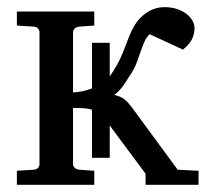

<svg xmlns="http://www.w3.org/2000/svg" viewBox="-20 -514 580 534"><path d="M384.8 0V-30.8L285.2 -165V-75.2H235.8V-209Q227.1 -211.9 214.4 -212.9Q201.7 -213.9 183.1 -213.9V-57.1Q183.1 -52.2 187.5 -47.6Q191.9 -43 200.2 -42L242.2 -39.1V0H26.9V-39.1L74.2 -42Q82.5 -43 86.2 -47.6Q89.8 -52.2 89.8 -57.1V-424.8Q89.8 -429.7 86.2 -434.3Q82.5 -439 74.2 -439.9L26.9 -442.9V-481.9H242.2V-442.9L200.2 -439.9Q191.9 -439 187.5 -434.3Q183.1 -429.7 183.1 -424.8V-256.8Q198.2 -257.8 211.2 -260.7Q224.1 -263.7 235.8 -268.1V-395H285.2V-301.8L290 -308.6Q292.5 -312 294.9 -315.9Q307.1 -335 314.7 -351.6Q322.3 -368.2 328.1 -383.8Q334 -399.4 339.8 -414.3Q345.7 -429.2 355 -444.8Q368.7 -466.8 390.4 -480.5Q412.1 -494.1 438 -494.1Q456.1 -494.1 471.2 -489.3Q486.3 -484.4 497.3 -476.3Q508.3 -468.3 514.6 -457.8Q521 -447.3 521 -436Q521 -418.9 513.7 -404.5Q506.3 -390.1 488.8 -376L396 -418.9Q387.2 -410.2 381.6 -397.7Q376 -385.3 371.1 -370.6Q366.2 -356 360.4 -340.3Q354.5 -324.7 345.2 -310.1Q336.9 -297.4 325.7 -280Q314.5 -262.7 297.9 -250Q306.6 -248 313.5 -245.1Q320.3 -242.2 325.9 -238Q331.5 -233.9 336.4 -228Q341.3 -222.2 347.2 -214.8L474.1 -42L532.2 -39.1V0Z"/></svg>

Font: Charis SIL CyrE
Style: Regular
Weight: 400
Foundry: SIL International
Version: Version 5.000